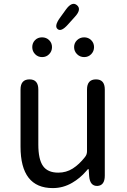

<svg xmlns="http://www.w3.org/2000/svg" viewBox="-20 -949 647 982"><path d="M250 13Q85 13 85 -199V-491Q85 -543 131 -543Q176 -543 176 -491V-210Q176 -134 200 -100Q224 -66 278 -66Q319 -66 352 -87Q385 -108 414 -145Q425 -158 425 -175V-491Q425 -543 471 -543Q516 -543 516 -491V-51Q516 0 478 2Q440 3 436 -48L434 -79Q433 -85 431.5 -85Q430 -85 421 -74Q389 -37 349 -14Q303 13 250 13ZM195.5 -657Q174 -657 159.5 -672Q145 -687 145 -708Q145 -729 159 -743.5Q173 -758 195 -758Q217 -758 231.5 -743.5Q246 -729 246 -708Q246 -687 231.5 -672Q217 -657 195.5 -657ZM410.5 -657Q389 -657 374 -672Q359 -687 359 -708Q359 -729 374 -743.5Q389 -758 410.5 -758Q432 -758 446.5 -743.5Q461 -729 461 -708Q461 -687 446.5 -672Q432 -657 410.5 -657ZM327 -823Q293 -785 275 -800Q256 -815 286 -857L317 -900Q348 -943 373 -923Q399 -902 363 -863Z"/></svg>

Font: Resource Han Rounded CN
Style: Regular
Weight: 400
Designer: Cyano Hao (round all glyphs); Ryoko NISHIZUKA  (kana, bopomofo & ideographs); Paul D. Hunt (Latin, Greek & Cyrillic); Sa
Foundry: Cyano Hao
Version: 0.990